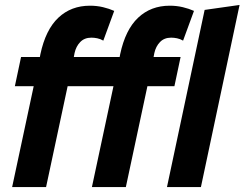

<svg xmlns="http://www.w3.org/2000/svg" viewBox="-20 -755 987 775"><path d="M29 0 116 -407H40L65 -525H141L143 -536Q164 -635 215.5 -683.5Q267 -732 343 -732Q371 -732 396 -726Q421 -720 441 -711L397 -591Q385 -598 372.5 -600.5Q360 -603 349 -603Q321 -603 304 -585.5Q287 -568 281 -541L278 -525H463L465 -536Q486 -635 537.5 -683.5Q589 -732 665 -732Q693 -732 718 -726Q743 -720 763 -711L719 -591Q707 -598 694.5 -600.5Q682 -603 671 -603Q643 -603 626 -585.5Q609 -568 603 -541L600 -525H709L684 -407H575L488 0H351L438 -407H253L166 0ZM654 0 806 -715 947 -735 791 0Z"/></svg>

Font: Radio Canada Condensed
Style: Bold Italic
Weight: 700
Width: 3
Italic angle: -12°
Designer: Charles Daoud, Etienne Aubert Bonn, Alexandre Saumier Demers, Jacques Le Bailly
Foundry: Radio-Canada
Version: Version 2.104; ttfautohint (v1.8.4.7-5d5b);gftools[0.9.28.de